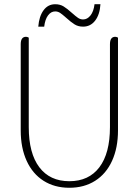

<svg xmlns="http://www.w3.org/2000/svg" viewBox="-20 -878 656 908"><path d="M78 -261V-669Q78 -704 103 -704Q109 -704 116 -700V-277Q116 -153 166 -87Q216 -21 308 -21Q400 -21 450 -87Q500 -153 500 -277V-669Q500 -704 525 -704Q531 -704 538 -700V-261Q538 -179 510 -117.5Q482 -56 430 -23Q378 10 308 10Q238 10 186 -23Q134 -56 106 -117.5Q78 -179 78 -261ZM241 -858Q264 -858 281 -847.5Q298 -837 320 -817Q338 -801 349 -793.5Q360 -786 373 -786Q393 -786 408 -805Q423 -824 427 -858H455Q452 -809 430 -780.5Q408 -752 373 -752Q350 -752 333 -762.5Q316 -773 294 -793Q276 -809 265 -816.5Q254 -824 241 -824Q221 -824 207 -805Q193 -786 189 -752H161Q165 -801 186 -829.5Q207 -858 241 -858Z"/></svg>

Font: Thasadith
Style: Regular
Weight: 400
Designer: Cadson Demak Co.,Ltd.
Foundry: Cadson Demak Co.,Ltd.
Version: Version 1.000; ttfautohint (v1.6)